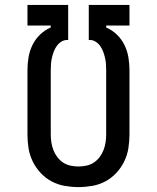

<svg xmlns="http://www.w3.org/2000/svg" viewBox="-20 -755 640 783"><path d="M300 8Q272 8 243.5 3Q215 -2 190 -15.5Q165 -29 145.5 -50Q126 -71 113.5 -96.5Q101 -122 96.5 -150Q92 -178 92 -206V-470Q92 -496 96.5 -522Q101 -548 112.5 -571.5Q124 -595 143 -613.5Q162 -632 187 -643V-651H92V-735H258V-592H254Q241 -592 230 -585Q219 -578 211.5 -567.5Q204 -557 199.5 -545Q195 -533 192 -520.5Q189 -508 188 -495.5Q187 -483 187 -470V-206Q187 -190 189.5 -174Q192 -158 198 -142.5Q204 -127 214 -114Q224 -101 237.5 -92Q251 -83 267.5 -79.5Q284 -76 300 -76Q316 -76 332.5 -79.5Q349 -83 362.5 -92Q376 -101 386 -114Q396 -127 402 -142.5Q408 -158 410.5 -174Q413 -190 413 -206V-470Q413 -483 412 -495.5Q411 -508 408 -520.5Q405 -533 400.5 -545Q396 -557 388.5 -567.5Q381 -578 370 -585Q359 -592 346 -592H342V-735H508V-651H413V-643Q438 -632 457 -613.5Q476 -595 487.5 -571.5Q499 -548 503.5 -522Q508 -496 508 -470V-206Q508 -178 503.5 -150Q499 -122 486.5 -96.5Q474 -71 454.5 -50Q435 -29 410 -15.5Q385 -2 356.5 3Q328 8 300 8Z"/></svg>

Font: Iosevka Etoile Medium
Style: Regular
Weight: 500
Designer: Belleve Invis
Foundry: Belleve Invis
Version: Version 22.1.2; ttfautohint (v1.8.4)